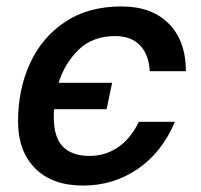

<svg xmlns="http://www.w3.org/2000/svg" viewBox="-20 -564 623 596"><path d="M238 12Q142 12 89 -41.5Q36 -95 36 -187Q36 -286 73 -367Q110 -448 182 -496Q254 -544 357 -544Q451 -544 504 -490.5Q557 -437 557 -343H445Q442 -395 414.5 -423.5Q387 -452 337 -452Q268 -452 224.5 -410Q181 -368 162 -307H328L311 -225H148Q147 -213 147 -201Q147 -137 175.5 -108.5Q204 -80 258 -80Q307 -80 346.5 -107Q386 -134 411 -186H523Q483 -91 407.5 -39.5Q332 12 238 12Z"/></svg>

Font: Geist Medium
Style: Italic
Weight: 500
Italic angle: -12°
Designer: Basement.studio, Andrés Briganti, Mateo Zaragoza
Foundry: Basement.studio, Vercel, Andrés Briganti, Guido Ferreyra, Mateo Zaragoza
Version: Version 1.500; ttfautohint (v1.8.4.7-5d5b)